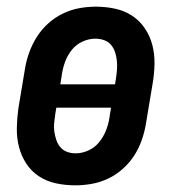

<svg xmlns="http://www.w3.org/2000/svg" viewBox="-20 -548 540 576"><path d="M206 8Q176 8 148 2Q120 -4 97 -19Q74 -34 59 -57Q44 -80 37 -107Q30 -134 30.5 -163.5Q31 -193 35 -222L55 -342Q59 -367 68 -391.5Q77 -416 91 -438Q105 -460 125 -478Q145 -496 169 -507.5Q193 -519 218 -523.5Q243 -528 267 -528Q297 -528 325 -522Q353 -516 376 -501Q399 -486 414.5 -463Q430 -440 437 -413Q444 -386 443.5 -356.5Q443 -327 438 -298L418 -178Q414 -153 405.5 -128.5Q397 -104 383 -82Q369 -60 349 -42Q329 -24 305 -12.5Q281 -1 255.5 3.5Q230 8 206 8ZM161 -295H325L328 -313Q330 -327 331 -340.5Q332 -354 330.5 -367Q329 -380 325 -392Q321 -404 313 -413.5Q305 -423 292.5 -427.5Q280 -432 266 -432Q247 -432 228 -423.5Q209 -415 196 -399Q183 -383 176 -364.5Q169 -346 166 -327ZM207 -88Q226 -88 245 -96.5Q264 -105 277 -121Q290 -137 297.5 -155.5Q305 -174 308 -193L313 -225H149L146 -207Q144 -193 142.5 -179.5Q141 -166 143 -153Q145 -140 149 -128Q153 -116 161 -106.5Q169 -97 181 -92.5Q193 -88 207 -88Z"/></svg>

Font: Iosevka Curly Slab
Style: Bold Italic
Weight: 700
Italic angle: -9°
Monospace: yes
Designer: Belleve Invis
Foundry: Belleve Invis
Version: Version 22.1.2; ttfautohint (v1.8.4)